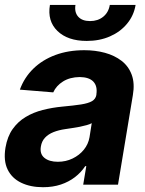

<svg xmlns="http://www.w3.org/2000/svg" viewBox="-24 -759 595 789"><path d="M152.8 10.3Q101.1 10.3 63 -8.1Q24.9 -26.4 7.3 -62.5Q-10.3 -98.6 -1.5 -152.3Q6.3 -198.2 28.1 -228.8Q49.8 -259.3 81.5 -278.3Q113.3 -297.4 151.9 -307.1Q190.4 -316.9 231.4 -320.8Q279.3 -325.2 309.1 -329.8Q338.9 -334.5 354 -343.3Q369.1 -352.1 372.1 -369.1V-371.6Q377 -405.3 359.6 -423.6Q342.3 -441.9 303.7 -442.4Q263.2 -441.9 235.1 -424.3Q207 -406.7 194.8 -379.4L57.6 -390.6Q75.7 -440.4 113 -476.8Q150.4 -513.2 203.6 -533Q256.8 -552.7 322.3 -552.7Q367.7 -552.7 407.2 -542Q446.8 -531.2 475.6 -509Q504.4 -486.8 517.3 -451.7Q530.3 -416.5 522 -368.2L460.9 0H317.9L330.6 -76.2H326.2Q309.1 -50.3 283.9 -31Q258.8 -11.7 226.1 -0.7Q193.4 10.3 152.8 10.3ZM213.9 -94.2Q246.6 -94.2 274.4 -107.7Q302.2 -121.1 320.6 -143.8Q338.9 -166.5 343.8 -194.8L353 -252.9Q345.7 -248.5 332.5 -244.9Q319.3 -241.2 303.7 -238Q288.1 -234.9 272.5 -232.7Q256.8 -230.5 244.6 -228.5Q217.3 -224.6 195.8 -216.1Q174.3 -207.5 160.9 -193.1Q147.5 -178.7 144 -157.2Q138.7 -126.5 158.4 -110.4Q178.2 -94.2 213.9 -94.2ZM332.5 -590.8Q254.4 -590.8 212.2 -631.6Q169.9 -672.4 181.2 -738.8H286.1Q281.2 -708.5 297.4 -690.4Q313.5 -672.4 346.2 -672.4Q378.4 -672.4 400.4 -690.4Q422.4 -708.5 427.2 -738.8H533.2Q525.9 -694.8 498 -661.4Q470.2 -627.9 427.7 -609.4Q385.3 -590.8 332.5 -590.8Z"/></svg>

Font: Inter Tight
Style: Bold Italic
Weight: 700
Italic angle: -9.39999°
Designer: Rasmus Andersson
Foundry: rsms
Version: Version 3.004